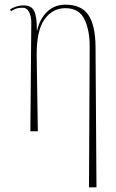

<svg xmlns="http://www.w3.org/2000/svg" viewBox="-20 -562 497 822"><path d="M361 240 364 -364Q364 -434 341 -480.5Q318 -527 260 -527Q205 -527 170.5 -479Q136 -431 137 -323L142 0H110L114 -466Q114 -492 104.5 -510.5Q95 -529 77 -529Q68 -529 56 -527Q44 -525 27 -514L23 -522Q52 -539 81 -539Q114 -539 126 -515.5Q138 -492 138 -431H139Q150 -481 181.5 -511.5Q213 -542 260 -542Q328 -542 358 -498.5Q388 -455 389 -363L393 240Z"/></svg>

Font: Noto Serif Display ExtraCondensed Thin
Style: Regular
Weight: 100
Width: 2
Designer: Monotype Design Team
Foundry: Monotype Imaging Inc.
Version: Version 2.009